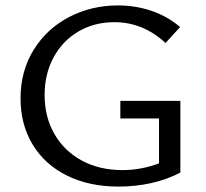

<svg xmlns="http://www.w3.org/2000/svg" viewBox="-20 -684 761 710"><path d="M647 -311V-46Q598 -20 539.5 -7Q481 6 419 6Q310 6 228 -34.5Q146 -75 101 -149Q56 -223 56 -320Q56 -422 105 -500.5Q154 -579 236.5 -621.5Q319 -664 416 -664Q481 -664 540 -644Q599 -624 646 -584L592 -525Q509 -602 403 -602Q329 -602 270 -567.5Q211 -533 178 -471.5Q145 -410 145 -333Q145 -251 181.5 -188Q218 -125 283 -90Q348 -55 433 -55Q502 -55 568 -80V-246H425V-311Z"/></svg>

Font: Ysabeau Infant Medium
Style: Regular
Weight: 500
Designer: Christian Thalmann (Catharsis Fonts)
Version: Version 0.003